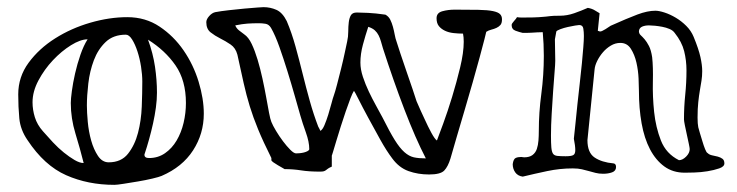

<svg xmlns="http://www.w3.org/2000/svg" viewBox="-20 -474 2062 537"><path d="M57 -82Q37 -111 34 -143Q31 -175 31 -210Q31 -259 60 -298.5Q89 -338 134 -366.5Q179 -395 232.5 -410.5Q286 -426 336 -426Q387 -426 426.5 -399.5Q466 -373 493.5 -333Q521 -293 535.5 -245.5Q550 -198 550 -156Q550 -100 520 -53.5Q490 -7 432 18Q425 21 406 25.5Q387 30 366 33.5Q345 37 326 40Q307 43 300 43Q226 43 165 16Q104 -11 57 -82ZM225 -364Q205 -364 178.5 -347.5Q152 -331 128 -305.5Q104 -280 87.5 -249Q71 -218 71 -188Q71 -167 77.5 -146Q84 -125 100 -107Q113 -92 128 -76Q143 -60 158.5 -47.5Q174 -35 188.5 -26.5Q203 -18 214 -18Q204 -58 191 -100.5Q178 -143 178 -186Q178 -197 181 -219.5Q184 -242 190 -268.5Q196 -295 205 -321Q214 -347 225 -364ZM223 -179Q223 -160 225.5 -133Q228 -106 235 -81Q242 -56 254 -38Q266 -20 284 -20Q319 -20 338 -44Q357 -68 366 -102.5Q375 -137 376.5 -176Q378 -215 378 -246Q378 -265 374.5 -287.5Q371 -310 364.5 -330Q358 -350 349.5 -363.5Q341 -377 332 -377Q297 -377 275.5 -356.5Q254 -336 242.5 -305.5Q231 -275 227 -240.5Q223 -206 223 -179ZM385 -45Q384 -43 384 -41Q384 -32 397 -32Q422 -32 441.5 -45.5Q461 -59 474 -81Q487 -103 493.5 -130.5Q500 -158 500 -186Q500 -249 471 -291Q442 -333 394 -363Q408 -325 413.5 -287.5Q419 -250 419 -215Q419 -195 416 -173Q413 -151 408 -128.5Q403 -106 397 -84.5Q391 -63 385 -45Z M739 -32Q716 -78 702 -112Q688 -146 678.5 -177Q669 -208 661.5 -241.5Q654 -275 644 -321Q639 -340 625 -349.5Q611 -359 596 -366.5Q581 -374 569 -383.5Q557 -393 557 -412Q557 -420 565 -429Q573 -438 582 -440Q598 -443 620.5 -445.5Q643 -448 664 -450Q685 -452 700.5 -453Q716 -454 717 -454Q736 -454 753 -446.5Q770 -439 782 -415Q796 -382 806.5 -344Q817 -306 826.5 -267.5Q836 -229 846.5 -191.5Q857 -154 870 -120Q871 -118 873.5 -113.5Q876 -109 876 -108Q882 -111 887.5 -124Q893 -137 898 -153Q903 -169 907 -184.5Q911 -200 914 -208Q917 -216 922.5 -237Q928 -258 934 -282Q940 -306 944.5 -327.5Q949 -349 951 -358Q954 -371 954 -385.5Q954 -400 955.5 -412Q957 -424 961.5 -431.5Q966 -439 978 -439Q989 -439 1009.5 -438Q1030 -437 1058 -433Q1067 -428 1071.5 -419Q1076 -410 1079 -399Q1082 -388 1084 -377Q1086 -366 1089 -358Q1092 -348 1100 -324Q1108 -300 1117 -274Q1126 -248 1134 -224.5Q1142 -201 1145 -191Q1157 -163 1168 -140Q1177 -120 1186.5 -102.5Q1196 -85 1202 -81Q1207 -94 1219.5 -128Q1232 -162 1244.5 -203Q1257 -244 1267 -285.5Q1277 -327 1277 -357Q1277 -364 1276.5 -369.5Q1276 -375 1275 -380Q1262 -380 1248.5 -381.5Q1235 -383 1224.5 -388Q1214 -393 1207.5 -401Q1201 -409 1201 -423Q1201 -438 1217 -442.5Q1233 -447 1252 -447Q1292 -447 1318 -446.5Q1344 -446 1358.5 -443Q1373 -440 1378.5 -434.5Q1384 -429 1384 -420Q1384 -409 1379.5 -404Q1375 -399 1368.5 -396Q1362 -393 1354 -391Q1346 -389 1340 -385Q1340 -384 1335 -364.5Q1330 -345 1321.5 -313.5Q1313 -282 1302 -243.5Q1291 -205 1279.5 -166Q1268 -127 1257.5 -91.5Q1247 -56 1240 -31Q1233 -8 1222.5 3Q1212 14 1180 14Q1149 14 1122.5 4.5Q1096 -5 1077 -31Q1061 -52 1043.5 -83.5Q1026 -115 1010 -144.5Q994 -174 983 -196Q972 -218 970 -220Q966 -214 960 -198.5Q954 -183 947 -162.5Q940 -142 933 -120Q926 -98 920.5 -79.5Q915 -61 911.5 -49.5Q908 -38 908 -39V-8Q901 -5 897.5 -2.5Q894 0 891.5 2Q889 4 885.5 5Q882 6 875 6Q844 6 822 2.5Q800 -1 776 -1Q776 -1 770 -4.5Q764 -8 757 -12Q750 -16 744.5 -20Q739 -24 739 -26ZM663 -378Q675 -370 684 -351Q693 -332 700.5 -307Q708 -282 714 -254.5Q720 -227 724.5 -202Q729 -177 732.5 -158.5Q736 -140 739 -133Q743 -123 752 -108Q761 -93 771.5 -79Q782 -65 792 -55Q802 -45 808 -45Q812 -45 818 -45.5Q824 -46 830 -47.5Q836 -49 840.5 -51.5Q845 -54 845 -57Q845 -77 835.5 -103.5Q826 -130 820 -151Q814 -172 804.5 -205.5Q795 -239 784 -274.5Q773 -310 761.5 -342.5Q750 -375 738 -396Q732 -406 722.5 -407.5Q713 -409 705 -409Q686 -409 672 -408Q658 -407 638 -403Q641 -395 648.5 -389Q656 -383 663 -378ZM988 -299Q988 -280 995 -259Q1002 -238 1011.5 -218Q1021 -198 1031.5 -179Q1042 -160 1050 -145Q1070 -105 1084 -82.5Q1098 -60 1111 -48.5Q1124 -37 1137.5 -34Q1151 -31 1171 -31Q1142 -87 1111 -168Q1080 -249 1051 -339Q1048 -349 1045.5 -358Q1043 -367 1039 -375Q1035 -383 1028.5 -389Q1022 -395 1010 -399Q1002 -375 995 -349Q988 -323 988 -299Z M1414 -15Q1416 -29 1422 -32Q1428 -35 1438 -35Q1440 -35 1441.5 -34.5Q1443 -34 1446 -34Q1461 -34 1469.5 -40.5Q1478 -47 1481.5 -57.5Q1485 -68 1486 -81Q1487 -94 1487 -108Q1487 -159 1494 -211.5Q1501 -264 1501 -318Q1501 -351 1498 -384Q1491 -384 1482.5 -383.5Q1474 -383 1466 -382.5Q1458 -382 1451.5 -382Q1445 -382 1442 -382Q1433 -384 1422 -388Q1411 -392 1411 -404Q1411 -408 1417.5 -415Q1424 -422 1426 -426Q1432 -425 1437 -425Q1442 -425 1447 -425Q1476 -425 1488 -426Q1500 -427 1506.5 -427.5Q1513 -428 1519.5 -429Q1526 -430 1546 -430Q1566 -430 1586 -437Q1606 -444 1624 -452Q1636 -450 1644.5 -444.5Q1653 -439 1657 -437L1652 -388Q1653 -387 1655 -387Q1656 -386 1659 -386Q1663 -386 1673.5 -392.5Q1684 -399 1688 -402Q1735 -423 1763 -433.5Q1791 -444 1813 -444Q1823 -444 1838.5 -439Q1854 -434 1870 -424.5Q1886 -415 1899.5 -401.5Q1913 -388 1920 -371Q1934 -337 1939 -314.5Q1944 -292 1944 -275Q1944 -261 1942 -248.5Q1940 -236 1937.5 -221.5Q1935 -207 1933 -188.5Q1931 -170 1931 -145Q1931 -136 1931.5 -129.5Q1932 -123 1933 -118Q1934 -113 1937.5 -102Q1941 -91 1944.5 -79Q1948 -67 1952 -57Q1956 -47 1959 -46Q1964 -41 1972 -39.5Q1980 -38 1987.5 -36Q1995 -34 2000.5 -30Q2006 -26 2006 -17Q2006 -8 1991.5 -3Q1977 2 1958.5 5Q1940 8 1921.5 8.5Q1903 9 1895 9Q1862 9 1838 -8.5Q1814 -26 1798 -56.5Q1782 -87 1774.5 -129Q1767 -171 1767 -220Q1767 -232 1766 -254.5Q1765 -277 1760 -299Q1755 -321 1744.5 -337.5Q1734 -354 1715 -354Q1701 -354 1688.5 -346.5Q1676 -339 1666.5 -328Q1657 -317 1650.5 -304Q1644 -291 1643 -280L1623 -82Q1623 -47 1643 -33.5Q1663 -20 1696 -17Q1703 -16 1703 -7Q1703 4 1692 8Q1681 12 1667 12Q1655 12 1645.5 9.5Q1636 7 1627 4.5Q1618 2 1607.5 -0.5Q1597 -3 1582 -3Q1546 -3 1510.5 4.5Q1475 12 1442 20Q1428 18 1421 8Q1414 -2 1414 -15ZM1532 -364Q1532 -350 1532.5 -334.5Q1533 -319 1533 -304Q1533 -295 1531 -271.5Q1529 -248 1527 -218.5Q1525 -189 1523 -156Q1521 -123 1521 -95Q1521 -74 1522 -62Q1523 -50 1526.5 -44.5Q1530 -39 1538.5 -38Q1547 -37 1562 -37Q1577 -37 1583 -40Q1589 -43 1589 -54Q1589 -66 1585 -86Q1587 -103 1589.5 -128.5Q1592 -154 1595 -182.5Q1598 -211 1601.5 -241Q1605 -271 1607.5 -297Q1610 -323 1611.5 -342.5Q1613 -362 1613 -371V-375Q1613 -384 1611.5 -394Q1610 -404 1600 -404Q1598 -404 1588.5 -402.5Q1579 -401 1568 -398.5Q1557 -396 1547.5 -392.5Q1538 -389 1536 -386ZM1767 -387Q1767 -380 1772 -375.5Q1777 -371 1783 -364Q1789 -357 1795 -345.5Q1801 -334 1804 -314Q1807 -287 1806 -245.5Q1805 -204 1809.5 -161Q1814 -118 1828.5 -81Q1843 -44 1879 -26Q1889 -26 1899 -36Q1909 -46 1909 -57Q1909 -60 1906.5 -72Q1904 -84 1901 -97.5Q1898 -111 1895.5 -123.5Q1893 -136 1893 -140Q1893 -175 1896.5 -209Q1900 -243 1900 -277Q1900 -305 1893.5 -331Q1887 -357 1867 -382Q1862 -389 1852.5 -393Q1843 -397 1832.5 -399Q1822 -401 1812 -402Q1802 -403 1795 -403Q1784 -403 1776 -399.5Q1768 -396 1767 -387Z"/></svg>

Font: Miltonian
Style: Regular
Weight: 400
Designer: Pablo Impallari
Foundry: Pablo Impallari
Version: Version 1.008